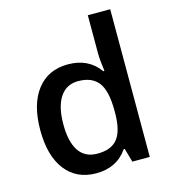

<svg xmlns="http://www.w3.org/2000/svg" viewBox="-114 -852 850 954"><g transform="rotate(-15 311.5 -375.0)"><path d="M264.2 9.8Q163.1 9.8 106.4 -63.5Q49.8 -136.7 49.8 -269Q49.8 -401.9 107.2 -475.8Q164.6 -549.8 266.1 -549.8Q372.6 -549.8 428.2 -471.2H434.1Q425.8 -529.3 425.8 -563V-759.8H541V0H451.2L431.2 -70.8H425.8Q370.6 9.8 264.2 9.8ZM294.9 -83Q365.7 -83 397.9 -122.8Q430.2 -162.6 431.2 -252V-268.1Q431.2 -370.1 397.9 -413.1Q364.7 -456.1 293.9 -456.1Q233.4 -456.1 200.7 -407Q168 -357.9 168 -267.1Q168 -177.2 199.7 -130.1Q231.4 -83 294.9 -83Z"/></g></svg>

Font: f1_57812          
Style: Regular
Weight: 600
Foundry: Ascender Corporation
Version: Version 1.10